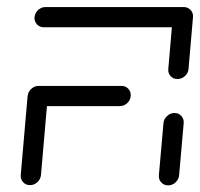

<svg xmlns="http://www.w3.org/2000/svg" viewBox="-20 -539 582 559"><path d="M119.3 -260 99.3 -29.6Q98.1 -17.4 88.9 -8.7Q79.6 0 67.4 0Q55.2 0 47.2 -8.7Q39.3 -17.4 40.4 -29.6L60.4 -260ZM360.7 -261.9Q360.7 -248.9 351.1 -239.4Q341.5 -230 328.5 -230H87.4Q75.9 -230 68.1 -237.6Q60.4 -245.2 60.4 -256.7Q60.4 -269.6 70 -279.3Q79.6 -288.9 92.2 -288.9H333.7Q345.2 -288.9 353 -281.1Q360.7 -273.3 360.7 -261.9ZM469.6 0.7Q457.4 0.7 449.4 -8Q441.5 -16.7 442.6 -28.9L455.9 -180.4Q457 -192.6 466.5 -201.3Q475.9 -210 488.1 -210Q500.4 -210 508.1 -201.3Q515.9 -192.6 514.8 -180.4L501.5 -28.9Q500.4 -16.7 491.1 -8Q481.9 0.7 469.6 0.7ZM80.4 -489.3Q81.9 -501.5 91.1 -510Q100.4 -518.5 112.6 -518.5H514.4L509.6 -459.6H107.4Q95.2 -459.6 87.4 -468.3Q79.6 -477 80.4 -489.3ZM496.7 -308.9Q484.4 -308.9 476.7 -317.4Q468.9 -325.9 470 -338.1L483 -489.3Q484.1 -501.1 493.3 -509.8Q502.6 -518.5 514.8 -518.5Q527 -518.5 535 -509.8Q543 -501.1 541.9 -489.3L528.9 -338.1Q527.8 -325.9 518.3 -317.4Q508.9 -308.9 496.7 -308.9Z"/></svg>

Font: 26F Galaxy Sans Medium
Style: Italic
Weight: 500
Italic angle: -5°
Designer: C₂₉H₂₅N₃O₅
Version: Version 1.200